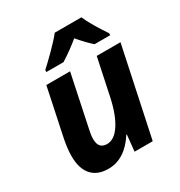

<svg xmlns="http://www.w3.org/2000/svg" viewBox="-181 -892 966 1029"><g transform="rotate(-30 302.0 -378.0)"><path d="M127.9 -545.9 65.9 -251C58.1 -211.9 54.2 -177.2 54.2 -147C54.2 -96.2 66.1 -57.4 89.8 -30.5C113.6 -3.7 147.9 9.8 192.9 9.8C261.2 9.8 319 -27.2 366.2 -101.1H369.1L358.9 0H471.2L586.9 -545.9H439.9L392.1 -319.8C378.1 -253.4 358.9 -201.7 334.5 -164.6C310.1 -127.4 282.9 -108.9 252.9 -108.9C217.8 -108.9 200.2 -128.9 200.2 -168.9C200.2 -185.5 202.8 -204.9 208 -227.1L274.9 -545.9ZM558.1 -606V-618.2C541.8 -641.6 525.2 -667.7 508.3 -696.5C491.4 -725.3 479.3 -748.5 472.2 -766.1H307.1C290.2 -744.6 267.1 -719.2 237.8 -689.9C208.5 -660.6 183.6 -636.7 163.1 -618.2V-606H269C310.4 -632 348.1 -659.3 382.3 -688C414.6 -650.6 440.9 -623.2 461.4 -606Z"/></g></svg>

Font: OpenSans
Style: Bold Italic
Weight: 700
Italic angle: -12°
Foundry: Ascender Corporation
Version: Version 1.10; ttfautohint (v1.2) -l 8 -r 50 -G 200 -x 14 -D 